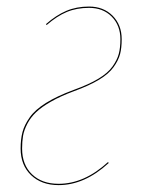

<svg xmlns="http://www.w3.org/2000/svg" viewBox="-20 -547 427 577"><path d="M247.6 -527.3Q291 -527.3 318.4 -499.8Q345.7 -472.2 345.7 -429.2Q345.7 -402.8 340.8 -384.3Q335.9 -365.7 321.5 -345.5Q307.1 -325.2 277.6 -307.4Q248 -289.6 202.1 -272.9Q162.6 -258.3 133.8 -241.9Q105 -225.6 88.4 -209.7Q71.8 -193.8 62 -174.8Q52.2 -155.8 49.3 -138.9Q46.4 -122.1 46.4 -100.6Q46.4 -51.8 76.2 -23.2Q106 5.4 156.2 5.4Q233.4 5.4 304.7 -60.1L306.6 -57.1Q234.4 9.3 156.2 9.3Q104.5 9.3 73.2 -20.8Q42 -50.8 42 -100.6Q42 -128.9 47.6 -150.1Q53.2 -171.4 69.3 -194.3Q85.4 -217.3 118.4 -237.8Q151.4 -258.3 201.7 -276.9Q246.6 -293 275.4 -310.3Q304.2 -327.6 318.1 -347.2Q332 -366.7 336.9 -385Q341.8 -403.3 341.8 -429.2Q341.8 -470.7 315.7 -497.1Q289.6 -523.4 247.6 -523.4Q210.4 -523.4 180.7 -511Q150.9 -498.5 120.1 -471.7L118.2 -474.6Q148.9 -501.5 179.4 -514.4Q210 -527.3 247.6 -527.3Z"/></svg>

Font: Fira Sans Compressed Four
Style: Italic
Weight: 100
Width: 3
Italic angle: -8°
Designer: Carrois Corporate & Edenspiekermann AG
Foundry: Carrois Corporate GbR & Edenspiekermann AG
Version: Version 4.203;PS 004.203;hotconv 1.0.88;makeotf.lib2.5.64775